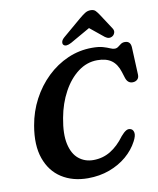

<svg xmlns="http://www.w3.org/2000/svg" viewBox="-100 -1005 904 1097"><g transform="rotate(-10 352.5 -456.5)"><path d="M611.5 -218Q623.5 -213 626.8 -195.2Q630 -177.5 613.5 -146.5Q589.5 -100.5 546.8 -64Q504 -27.5 446.5 -6.2Q389 15 321 15Q233 15 169.2 -25.8Q105.5 -66.5 77.8 -144.8Q50 -223 69.5 -335Q83 -414.5 119.5 -483.5Q156 -552.5 210 -604.5Q264 -656.5 331 -685.8Q398 -715 472.5 -715Q511 -715 535 -708Q559 -701 573.8 -694.2Q588.5 -687.5 599.5 -687.5Q611.5 -687.5 620.2 -694.2Q629 -701 638.8 -708Q648.5 -715 662.5 -715Q696 -715 697.5 -677L704.5 -518Q705 -499.5 694 -490Q683 -480.5 667 -480.5Q638 -480.5 627.5 -514.5L616.5 -549.5Q602 -596 571.5 -618Q541 -640 489.5 -640Q428.5 -640 377.5 -601.5Q326.5 -563 290.8 -497.2Q255 -431.5 240 -349Q223 -258 236.2 -198.8Q249.5 -139.5 285 -110.8Q320.5 -82 369.5 -82Q424 -82 469 -109.2Q514 -136.5 552 -188.5Q569.5 -209 583.5 -216.8Q597.5 -224.5 611.5 -218ZM600 -760.5Q579 -746 555.5 -763.5L475 -829L360 -763.5Q327 -746 314 -760.5Q308.5 -766.5 310.8 -778Q313 -789.5 327.5 -802L434 -892.5Q453 -908.5 468 -918.2Q483 -928 501.5 -928Q520 -928 529.5 -918.2Q539 -908.5 549.5 -892.5L608.5 -802Q616 -789.5 612.2 -778Q608.5 -766.5 600 -760.5Z"/></g></svg>

Font: Fraunces 9pt SuperSoft SemiBold
Style: Italic
Weight: 600
Italic angle: -16°
Version: Version 1.000;[0bf87f6ff]